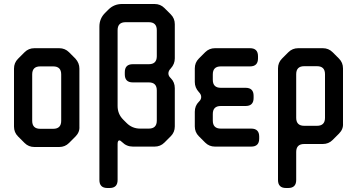

<svg xmlns="http://www.w3.org/2000/svg" viewBox="-20 -726 1785 960"><path d="M103 -11Q123 9 152 9H276Q305 9 325 -11L357 -43Q379 -65 377 -93V-383Q377 -411 357 -433L325 -465Q305 -485 276 -485H152Q123 -485 103 -465L70 -432Q50 -412 50 -383V-93Q50 -64 70 -44ZM141 -122V-354Q141 -394 181 -394H246Q286 -394 286 -354V-122Q286 -82 246 -82H181Q141 -82 141 -122Z M477 174Q477 214 517 214H528Q568 214 568 174V-6Q568 -24 577 -24Q582 -24 591 -15Q613 7 645 7H753Q782 7 802 -13L834 -45Q854 -65 854 -94V-285Q854 -315 834 -335L832 -337Q822 -347 822 -359Q822 -372 834 -384Q854 -406 854 -434V-605Q854 -634 834 -654L802 -686Q782 -706 753 -706H590Q550 -706 522 -678L505 -661Q477 -633 477 -593ZM613 -111 596 -128Q568 -156 568 -196V-575Q568 -615 608 -615H724Q764 -615 764 -575V-445Q764 -405 724 -405H644Q604 -405 604 -365V-354Q604 -314 644 -314H724Q764 -314 764 -274V-123Q764 -83 724 -83H681Q641 -83 613 -111Z M1006 -13Q1026 7 1055 7H1236Q1276 7 1276 -33V-43Q1276 -83 1236 -83H1084Q1044 -83 1044 -123V-156Q1044 -196 1084 -196H1208Q1248 -196 1248 -236V-247Q1248 -287 1208 -287H1084Q1044 -287 1044 -327V-354Q1044 -394 1084 -394H1230Q1270 -394 1270 -434V-445Q1270 -485 1230 -485H1055Q1026 -485 1006 -465L974 -433Q954 -413 954 -384V-316Q954 -288 974 -266Q986 -254 986 -241Q986 -229 976 -219L974 -217Q954 -197 954 -167V-94Q954 -65 974 -45Z M1461 -137V-355Q1461 -395 1501 -395H1565Q1605 -395 1605 -355V-137Q1605 -97 1565 -97H1501Q1461 -97 1461 -137ZM1410 214H1421Q1461 214 1461 174V34Q1461 -6 1501 -6H1594Q1623 -6 1643 -26L1675 -58Q1697 -80 1695 -108V-384Q1695 -413 1675 -433L1643 -465Q1623 -485 1594 -485H1471Q1442 -485 1422 -465L1390 -433Q1370 -413 1370 -384V174Q1370 214 1410 214Z"/></svg>

Font: WD-XL Lubrifont TC
Style: Regular
Weight: 400
Designer: [WD-XL Lubrifont] Copyright 2020-2022 (c) NightFurySL2001, Skr-ZERO; [ZCOOL QingKe HuangYou] Copyright 2018-2022 (c) The
Version: Version 2.001;hotconv 1.1.1;makeotfexe 2.6.0